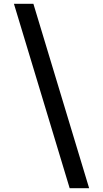

<svg xmlns="http://www.w3.org/2000/svg" viewBox="-20 -843 540 1006"><path d="M345 143 53 -823H155L447 143Z"/></svg>

Font: Iosevka Term Curly Semibold
Style: Regular
Weight: 600
Designer: Belleve Invis
Foundry: Belleve Invis
Version: Version 32.3.0